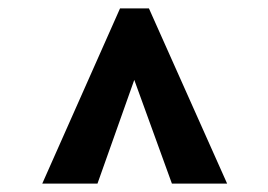

<svg xmlns="http://www.w3.org/2000/svg" viewBox="-20 -765 640 459"><path d="M213 -326H81L267 -745H336L523 -326H391L301 -574Z"/></svg>

Font: JuliaMono Latin
Style: Bold
Weight: 700
Monospace: yes
Designer: cormullion
Foundry: corm
Version: Version 0.038; ttfautohint (v1.8)